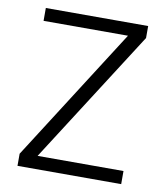

<svg xmlns="http://www.w3.org/2000/svg" viewBox="-75 -702 663 765"><g transform="rotate(10 256.5 -319.5)"><path d="M466.5 -53V0H47V-49L390.5 -587H49V-639H463V-590.5L119 -53Z"/></g></svg>

Font: Anek Odia Light
Style: Regular
Weight: 300
Designer: Yesha Goshar & Mahesh Sahu (Odia), Yesha Goshar (Latin)
Foundry: Ek Type
Version: Version 1.003